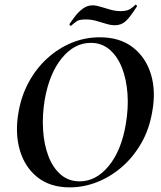

<svg xmlns="http://www.w3.org/2000/svg" viewBox="-20 -797 695 829"><path d="M281 12Q197 12 142 -31.5Q87 -75 65.5 -149Q44 -223 60 -313Q72 -383 104 -442Q136 -501 183.5 -544.5Q231 -588 289 -612Q347 -636 411 -636Q497 -636 553 -593Q609 -550 631.5 -477Q654 -404 637 -313Q624 -237 589 -177Q554 -117 505 -75Q456 -33 398.5 -10.5Q341 12 281 12ZM324 -14Q395 -14 449.5 -80.5Q504 -147 523 -260Q535 -329 530.5 -392Q526 -455 506.5 -504.5Q487 -554 453 -583Q419 -612 372 -612Q301 -612 247 -546Q193 -480 173 -366Q162 -299 166 -236Q170 -173 189 -123Q208 -73 242 -43.5Q276 -14 324 -14ZM287 -686Q286 -684 282.5 -687Q279 -690 280 -693Q290 -708 304.5 -727Q319 -746 338 -760Q357 -774 380 -774Q394 -774 413.5 -768Q433 -762 456 -755.5Q479 -749 500 -749Q523 -749 536 -755Q549 -761 564 -776Q566 -778 569.5 -774.5Q573 -771 571 -769Q540 -720 521 -704Q502 -688 476 -688Q458 -688 437.5 -694.5Q417 -701 395 -707Q373 -713 351 -713Q323 -713 312.5 -706Q302 -699 287 -686Z"/></svg>

Font: Cormorant Garamond Light
Style: Italic
Weight: 300
Italic angle: -10°
Designer: Christian Thalmann (Catharsis Fonts)
Foundry: Catharsis Fonts
Version: Version 4.001